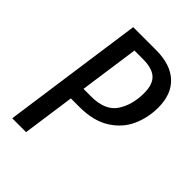

<svg xmlns="http://www.w3.org/2000/svg" viewBox="-202 -786 882 882"><g transform="rotate(45 239.5 -344.5)"><path d="M479 -509Q479 -443 453 -385.5Q427 -328 369 -291.5Q311 -255 220 -255H165L129 0H39L136 -689H285Q378 -689 428.5 -642.5Q479 -596 479 -509ZM386 -510Q386 -567 358.5 -592Q331 -617 272 -617H216L175 -327H225Q315 -327 350.5 -380Q386 -433 386 -510Z"/></g></svg>

Font: Fira Sans Compressed
Style: Italic
Weight: 400
Width: 1
Italic angle: -8°
Designer: bBox Type GmbH & Carrois Corporate GbR & Edenspiekermann AG
Foundry: bBox Type GmbH & Carrois Corporate GbR & Edenspiekermann AG
Version: Version 4.301